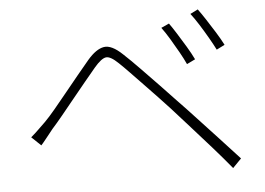

<svg xmlns="http://www.w3.org/2000/svg" viewBox="-49 -778 1098 796"><g transform="rotate(-5 500.0 -380.0)"><path d="M677 -666Q688 -651 706 -622.5Q724 -594 742 -564Q760 -534 772 -509L737 -492Q727 -514 710.5 -543.5Q694 -573 676.5 -602Q659 -631 644 -651ZM801 -714Q813 -698 831 -670.5Q849 -643 868 -612.5Q887 -582 899 -558L865 -541Q854 -563 837 -592.5Q820 -622 802 -650.5Q784 -679 769 -698ZM67 -246Q85 -261 98.5 -274.5Q112 -288 129 -304Q148 -323 173 -353Q198 -383 226 -417.5Q254 -452 281.5 -485.5Q309 -519 331 -545Q367 -587 399.5 -592.5Q432 -598 477 -555Q505 -529 542.5 -490.5Q580 -452 617.5 -413Q655 -374 683 -344Q717 -309 758.5 -264Q800 -219 844 -172Q888 -125 926 -83L890 -46Q853 -91 811.5 -138Q770 -185 730 -229.5Q690 -274 656 -312Q635 -335 607.5 -364Q580 -393 551.5 -422.5Q523 -452 498 -478Q473 -504 456 -520Q423 -552 404 -549Q385 -546 356 -512Q335 -487 309 -455.5Q283 -424 255 -389.5Q227 -355 202 -324.5Q177 -294 158 -273Q145 -257 130.5 -238.5Q116 -220 106 -209Z"/></g></svg>

Font: Noto Sans KR ExtraLight
Style: Regular
Weight: 250
Designer: Ryoko NISHIZUKA  (kana, bopomofo & ideographs); Paul D. Hunt (Latin, Greek & Cyrillic); Sandoll Communications , Soo-you
Foundry: Adobe
Version: Version 2.004-H2;hotconv 1.0.118;makeotfexe 2.5.65603